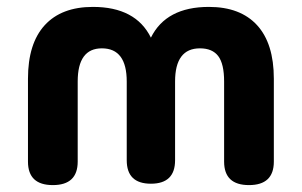

<svg xmlns="http://www.w3.org/2000/svg" viewBox="-20 -528 874 556"><path d="M133 8Q61 8 61 -60V-300Q61 -402 109.5 -455Q158 -508 249 -508Q373 -508 417 -419Q461 -508 585 -508Q676 -508 724.5 -455Q773 -402 773 -300V-60Q773 8 701 8Q629 8 629 -60V-292Q629 -343 612 -365.5Q595 -388 559 -388Q487 -388 487 -292V-64Q487 4 417 4Q347 4 347 -64V-292Q347 -388 275 -388Q205 -388 205 -292V-60Q205 8 133 8Z"/></svg>

Font: Madimi One
Style: Regular
Weight: 400
Designer: Taurai Valerie Mtake, Mirko Velimirovic
Foundry: TaVaTake
Version: Version 1.000; ttfautohint (v1.8.4.7-5d5b)